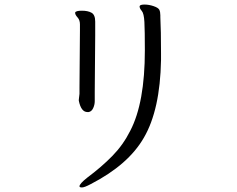

<svg xmlns="http://www.w3.org/2000/svg" viewBox="-20 -746 1040 843"><path d="M398 -590 396 -342V-302Q396 -286 389 -271Q382 -256 369 -254H364Q336 -254 326 -304V-308L329 -334V-362L331 -612V-639Q331 -658 320.5 -669.5Q310 -681 310 -689V-691Q313 -699 339.5 -699Q366 -699 382 -690Q398 -681 398 -651ZM684 -671Q687 -612 687 -513V-482Q683 -264 612 -142Q544 -23 379 62Q351 77 340 77Q329 77 329 72Q329 61 363 34Q426 -13 473.5 -61.5Q521 -110 552 -172Q616 -295 616 -525Q616 -612 614 -649.5Q612 -687 602.5 -698Q593 -709 593 -717V-719Q595 -726 614.5 -726Q634 -726 654.5 -719Q675 -712 679.5 -703Q684 -694 684 -679Z"/></svg>

Font: LXGW Bright GB
Style: Regular
Weight: 400
Designer: Christian Thalmann (Catharsis Fonts)
Foundry: LXGW / Christian Thalmann (Catharsis Fonts) / Fontworks Inc.
Version: Version 5.510